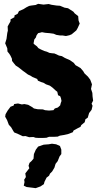

<svg xmlns="http://www.w3.org/2000/svg" viewBox="-20 -705 513 1002"><path d="M184 15 166 14 154 10 132 11 113 5 99 6 78 -4 54 -14 49 -22 38 -41 26 -54 17 -78 7 -96 9 -109 20 -128 35 -148 51 -154 54 -162 74 -165 94 -160 107 -162 127 -158 148 -146 157 -139 176 -135 204 -134 215 -130 236 -128 259 -130 266 -139 282 -144 294 -155 297 -167 301 -178 298 -193 294 -203 283 -208 279 -226 270 -233 255 -247 240 -258 220 -265 207 -273 194 -277 178 -284 174 -293 150 -303 139 -310 126 -316 110 -328 100 -335 85 -347 76 -354 62 -363 53 -374 43 -387 42 -399 35 -414 28 -425 19 -436 18 -453 7 -479 10 -489 14 -502 18 -533 21 -545 20 -567 27 -580 35 -594V-604L55 -615L56 -625L72 -633L79 -647L102 -657L118 -667L132 -674L142 -676L166 -679L179 -685L207 -681L234 -684L249 -680L276 -676L293 -675L305 -670L317 -665L335 -662L363 -644L370 -635L388 -621L390 -598L396 -582L385 -558L378 -546L354 -526L342 -521L324 -517L306 -520H293L274 -523L260 -529L238 -532L225 -533L215 -534L199 -537L188 -534L179 -532L171 -521L167 -509L159 -499L155 -478L161 -472L173 -463L180 -454L193 -447L211 -439L225 -435L238 -429L252 -427L264 -426L288 -415L303 -412L318 -403L329 -398L345 -391L365 -377L374 -365L400 -350L414 -334L421 -322L439 -305L451 -289L460 -265L455 -241L462 -220L463 -202L466 -180L458 -164L463 -153L458 -132L445 -115L438 -91L426 -83L422 -67L404 -52L400 -43L384 -35L364 -24L360 -15L334 -5L316 -1L292 3L281 8L261 9H236L222 14L200 15ZM166 277 152 275 119 271 104 264 108 245 106 233 115 219 112 200 133 173 129 160 134 145 145 135 155 123 157 99 167 76 179 60 208 50 234 48 251 45 273 48 293 57 300 76V99L291 111L281 136L270 150L264 170L252 190L241 201L236 212L223 222L212 244L209 256L191 268Z"/></svg>

Font: Winky Rough
Style: Bold
Weight: 700
Designer: Simon Atzbach
Foundry: typofactur
Version: Version 1.206; ttfautohint (v1.8.4.7-5d5b)